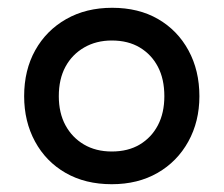

<svg xmlns="http://www.w3.org/2000/svg" viewBox="-20 -730 574 493"><path d="M267 -257Q199 -257 148.5 -286Q98 -315 70 -366.5Q42 -418 42 -483Q42 -550 70.5 -601Q99 -652 150 -681Q201 -710 268 -710Q336 -710 386 -681Q436 -652 464 -600.5Q492 -549 492 -483Q492 -418 463.5 -366.5Q435 -315 384.5 -286Q334 -257 267 -257ZM267 -341Q309 -341 339 -359Q369 -377 385.5 -408.5Q402 -440 402 -483Q402 -527 385.5 -558.5Q369 -590 339 -608Q309 -626 267 -626Q227 -626 196 -608Q165 -590 148 -558.5Q131 -527 131 -483Q131 -440 148 -408.5Q165 -377 195.5 -359Q226 -341 267 -341Z"/></svg>

Font: REM
Style: Regular
Weight: 400
Designer: Octavio Pardo
Foundry: Ashler Design
Version: Version 1.005;gftools[0.9.28]